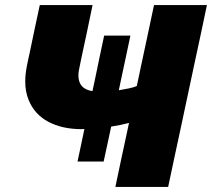

<svg xmlns="http://www.w3.org/2000/svg" viewBox="-20 -733 832 753"><path d="M284 -99.5Q291 -132.5 298 -165Q304.5 -197 311 -227Q305 -226.5 299.5 -226.5Q224.5 -226.5 170 -255.2Q115.5 -284 92.5 -340.5Q79 -372.5 79 -413.5Q79 -444 86.5 -479.5Q89 -491.5 91 -501.5Q93 -511.5 96 -524Q107.5 -580 116.8 -623.5Q126 -667 136 -713H343Q330.5 -652 320.2 -603.5Q310 -555 299 -504.5L290.5 -463Q287.5 -449 287.5 -437Q287.5 -419 294.5 -405Q306 -382 342.5 -375.5L351.5 -417Q359.5 -457 369 -501.5Q378.5 -546 388.5 -593.5H491.5Q481.5 -546 472 -501.5Q462.5 -457 454 -417.5L446 -379Q467 -382.5 486 -386.5Q505 -390.5 516.5 -395.5L533 -473.5Q548 -543.5 559.8 -598.8Q571.5 -654 584 -713H791.5Q779 -654 767.5 -599Q755.5 -544 740.5 -473.5L689 -231.5Q674 -162.5 662.8 -109.8Q651.5 -57 639.5 0H432.5Q443 -51 454 -102Q465 -152.5 478.5 -216L486 -251Q457 -243 416 -236.5Q409 -204.5 401.8 -170Q394.5 -135.5 386.5 -99.5Z"/></svg>

Font: Heraclito ExtraBold
Style: Italic
Weight: 800
Italic angle: -12°
Designer: Kostas Bartsokas (font) & Cristiano Sobral (main changes)
Foundry: Kostas Bartsokas (font) & Cristiano Sobral (main changes)
Version: Version 1.00;July 8, 2020;FontCreator 13.0.0.2655 64-bit